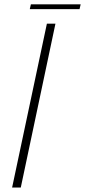

<svg xmlns="http://www.w3.org/2000/svg" viewBox="-20 -844 383 864"><path d="M34.5 0 191 -737.5H229.5L73.5 0ZM114 -803 119 -824.5H343L338 -803Z"/></svg>

Font: Epilogue ExtraLight
Style: Italic
Weight: 250
Italic angle: -12°
Designer: Tyler Finck
Foundry: Etcetera Type Co
Version: Version 2.112